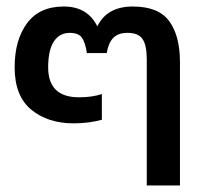

<svg xmlns="http://www.w3.org/2000/svg" viewBox="-20 -570 638 590"><path d="M431 -388Q431 -431 418 -450Q405 -469 372 -469Q343 -469 328 -453.5Q313 -438 308 -407H247Q242 -440 231.5 -454.5Q221 -469 194 -469Q163 -469 145.5 -442.5Q128 -416 128 -363Q128 -271 223 -271Q263 -271 293 -281V-202Q253 -191 206 -191Q127 -191 76 -233Q25 -275 25 -363Q25 -447 63 -498.5Q101 -550 176 -550Q249 -550 279 -489Q309 -550 388 -550Q467 -550 500 -505Q533 -460 533 -379V0H431Z"/></svg>

Font: Prompt
Style: Regular
Weight: 400
Designer: Katatrad Team
Foundry: CadsonDemak
Version: Version 1.001